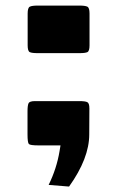

<svg xmlns="http://www.w3.org/2000/svg" viewBox="-20 -521 420 688"><path d="M299.8 -39.6Q299.8 46.4 227.5 147.5L154.3 141.6Q183.1 83 193.4 20.5L196.8 0H118.2Q88.4 0 83.5 -4.9Q78.6 -9.8 78.6 -39.6V-99.1Q78.6 -101.6 78.6 -122.3Q78.6 -143.1 82.3 -150.9Q85.9 -158.7 105.5 -158.7H240.2Q243.7 -158.7 264.4 -158.7Q285.2 -158.7 292.7 -155Q300.3 -151.4 300.3 -132.3ZM240.7 -330.6H138.7Q135.3 -330.6 114.7 -330.6Q94.2 -330.6 86.7 -334.2Q79.1 -337.9 79.1 -358.4V-472.7Q79.1 -493.2 86.9 -497.1Q94.7 -501 115.5 -501Q136.2 -501 138.7 -501H240.7Q243.2 -501 264.2 -501Q285.2 -501 293 -497.1Q300.8 -493.2 300.8 -472.7V-358.4Q300.8 -337.9 293.2 -334.2Q285.6 -330.6 264.9 -330.6Q244.1 -330.6 240.7 -330.6Z"/></svg>

Font: Nosifer
Style: Regular
Weight: 400
Version: Version 001.002